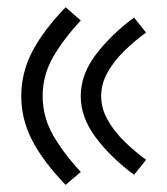

<svg xmlns="http://www.w3.org/2000/svg" viewBox="-20 -596 471 541"><path d="M207.5 -325.3Q207.5 -264.6 250.3 -207.9Q293.1 -151.1 357.7 -103.6L391.6 -145.7Q359.6 -169.1 330.5 -197.5Q301.5 -225.9 283.3 -258.2Q265.1 -290.5 265.1 -325.3Q265.1 -360.4 283.3 -392.4Q301.5 -424.4 330.5 -452.8Q359.6 -481.2 391.6 -504.3L357.7 -546.5Q293.1 -498.9 250.3 -442.5Q207.5 -386 207.5 -325.3ZM39.9 -325.3Q39.9 -260.1 70.5 -200.7Q101.1 -141.4 164.9 -75.1L207.7 -111.6Q158.7 -164.1 129.4 -215.4Q100.2 -266.7 100.2 -325.3Q100.2 -383.9 129.4 -434.9Q158.7 -485.9 207.7 -538.3L164.9 -575.6Q101.1 -509.3 70.5 -449.9Q39.9 -390.5 39.9 -325.3Z"/></svg>

Font: Estedad VF
Style: Regular
Weight: 100
Designer: Amin Abedi
Version: Version 7.3